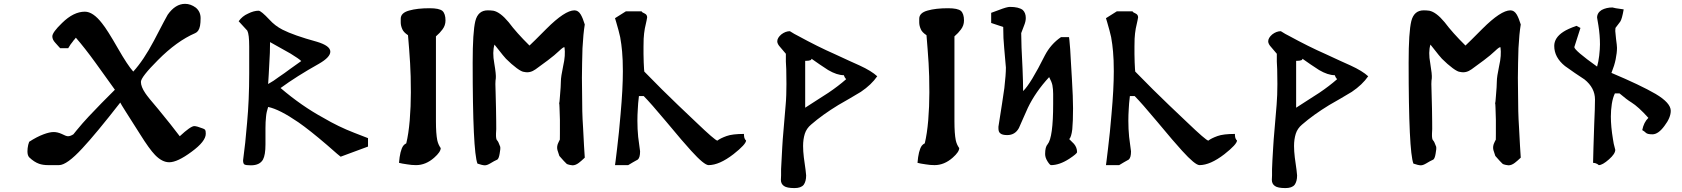

<svg xmlns="http://www.w3.org/2000/svg" viewBox="-20 -960 8584 980"><path d="M1030.3 -277.3Q1030.3 -238.3 958 -185.5Q885.7 -131.8 843.8 -131.8Q807.6 -131.8 771.5 -168.9Q742.2 -199.2 695.3 -274.4Q648.4 -348.6 622.1 -389.6Q596.7 -429.7 593.8 -436.5Q469.7 -277.3 400.4 -203.1Q321.3 -117.2 281.2 -117.2Q276.4 -117.2 269.5 -117.2Q261.7 -117.2 252.9 -117.2Q242.2 -117.2 236.3 -117.2Q229.5 -117.2 225.6 -117.2Q199.2 -117.2 179.7 -124Q154.3 -132.8 128.9 -157.2Q120.1 -167 120.1 -187.5Q120.1 -203.1 124 -220.7Q125 -224.6 128.9 -236.3Q168 -261.7 202.1 -274.4Q233.4 -286.1 253.9 -286.1Q273.4 -286.1 294.9 -276.4Q317.4 -264.6 327.1 -264.6Q338.9 -264.6 354.5 -274.4Q366.2 -289.1 371.1 -294.9Q401.4 -332 433.6 -366.2Q497.1 -433.6 566.4 -502Q532.2 -550.8 506.8 -585Q481.4 -620.1 466.8 -640.6Q413.1 -714.8 367.2 -767.6Q363.3 -761.7 359.4 -757.8Q354.5 -752.9 351.6 -748Q339.8 -734.4 328.1 -713.9Q314.5 -713.9 288.1 -713.9Q289.1 -710.9 261.7 -742.2Q247.1 -757.8 247.1 -774.4Q247.1 -794.9 296.9 -842.8Q355.5 -900.4 413.1 -900.4Q455.1 -900.4 501 -840.8Q527.3 -808.6 582 -712.9Q631.8 -626 660.2 -594.7Q712.9 -652.3 765.6 -752Q831.1 -877.9 835.9 -884.8Q875 -940.4 924.8 -940.4Q953.1 -940.4 979.5 -920.9Q1003.9 -900.4 1003.9 -867.2Q1003.9 -843.8 1001 -828.1Q995.1 -798.8 976.6 -791Q881.8 -750 786.1 -653.3Q699.2 -566.4 699.2 -542Q699.2 -517.6 721.7 -484.4Q734.4 -464.8 788.1 -402.3Q856.4 -319.3 897.5 -264.6Q953.1 -316.4 971.7 -316.4Q984.4 -316.4 1016.6 -303.7Q1024.4 -300.8 1027.3 -296.9Q1030.3 -292 1030.3 -277.3Z M1858.4 -211.9Q1823.2 -199.2 1718.8 -160.2Q1716.8 -160.2 1649.4 -219.7Q1560.5 -295.9 1502.9 -335.9Q1406.2 -402.3 1348.6 -414.1Q1339.8 -387.7 1337.9 -364.3Q1335 -337.9 1335 -306.6Q1335 -298.8 1335 -288.1Q1335 -277.3 1335 -262.7Q1335 -249 1335 -238.3Q1335 -227.5 1335 -222.7Q1335 -168.9 1322.3 -145.5Q1305.7 -116.2 1260.7 -116.2Q1236.3 -116.2 1228.5 -120.1Q1220.7 -124 1220.7 -141.6Q1232.4 -225.6 1241.2 -334Q1252 -449.2 1252 -585.9Q1252 -605.5 1252 -624Q1252 -642.6 1252 -660.2Q1252 -676.8 1252 -692.4Q1252 -708 1252 -722.7Q1252 -785.2 1242.2 -803.7Q1215.8 -832 1198.2 -851.6Q1216.8 -877.9 1246.1 -890.6Q1275.4 -905.3 1299.8 -905.3Q1312.5 -905.3 1355.5 -859.4Q1383.8 -828.1 1421.9 -808.6Q1479.5 -779.3 1596.7 -747.1Q1666 -726.6 1666 -696.3Q1666 -668 1608.4 -634.8Q1493.2 -570.3 1412.1 -510.7Q1519.5 -418.9 1630.9 -358.4Q1707 -313.5 1788.1 -282.2Q1826.2 -266.6 1858.4 -254.9Q1858.4 -240.2 1858.4 -211.9ZM1517.6 -648.4Q1505.9 -660.2 1462.9 -686.5Q1418.9 -711.9 1358.4 -745.1Q1358.4 -690.4 1354.5 -633.8Q1353.5 -604.5 1351.6 -579.1Q1349.6 -552.7 1348.6 -531.2Q1377 -546.9 1402.3 -566.4Q1431.6 -585.9 1460 -607.4Q1488.3 -627.9 1517.6 -648.4Z M2253.9 -855.5Q2253.9 -830.1 2238.3 -809.6Q2225.6 -792 2205.1 -774.4Q2205.1 -629.9 2205.1 -340.8Q2205.1 -278.3 2211.9 -244.1Q2216.8 -221.7 2229.5 -204.1Q2229.5 -184.6 2196.3 -155.3Q2153.3 -117.2 2103.5 -117.2Q2081.1 -117.2 2058.6 -121.1Q2030.3 -125 2016.6 -128.9Q2021.5 -191.4 2038.1 -215.8Q2043.9 -223.6 2053.7 -228.5Q2065.4 -276.4 2071.3 -345.7Q2077.1 -416 2077.1 -488.3Q2077.1 -577.1 2073.2 -637.7Q2071.3 -671.9 2068.4 -708Q2065.4 -743.2 2062.5 -780.3Q2039.1 -795.9 2033.2 -811.5Q2025.4 -829.1 2025.4 -845.7Q2025.4 -854.5 2025.4 -858.4Q2025.4 -863.3 2025.4 -864.3Q2025.4 -894.5 2068.4 -906.2Q2109.4 -918 2172.9 -918Q2221.7 -918 2238.3 -904.3Q2253.9 -889.6 2253.9 -855.5Z M2964.8 -155.3Q2946.3 -137.7 2934.6 -128.9Q2918 -116.2 2902.3 -116.2Q2901.4 -116.2 2888.7 -118.2Q2875 -121.1 2872.1 -124Q2861.3 -133.8 2835 -164.1Q2831.1 -175.8 2825.2 -194.3Q2820.3 -213.9 2831.1 -234.4Q2836.9 -247.1 2836.9 -245.1Q2837.9 -242.2 2837.9 -277.3Q2837.9 -301.8 2837.9 -348.6Q2837.9 -361.3 2835.9 -409.2Q2834 -458 2834 -434.6Q2834 -411.1 2837.9 -466.8Q2842.8 -521.5 2842.8 -544.9Q2842.8 -567.4 2854.5 -623Q2867.2 -677.7 2861.3 -718.8Q2856.4 -721.7 2834 -700.2Q2811.5 -678.7 2776.4 -652.3Q2741.2 -626 2713.9 -606.4Q2685.5 -585.9 2656.2 -592.8Q2643.6 -592.8 2617.2 -612.3Q2590.8 -631.8 2562.5 -660.2Q2545.9 -678.7 2530.3 -699.2Q2514.6 -719.7 2503.9 -732.4Q2492.2 -694.3 2502.9 -636.7Q2512.7 -579.1 2510.7 -560.5Q2506.8 -540 2509.8 -484.4Q2511.7 -429.7 2511.7 -406.2Q2511.7 -388.7 2512.7 -340.8Q2513.7 -293 2511.7 -278.3Q2510.7 -249 2517.6 -243.2Q2523.4 -238.3 2533.2 -210.9Q2535.2 -201.2 2530.3 -175.8Q2526.4 -151.4 2518.6 -145.5Q2502.9 -138.7 2482.4 -126Q2465.8 -116.2 2455.1 -116.2Q2442.4 -116.2 2417 -125Q2392.6 -187.5 2392.6 -640.6Q2392.6 -796.9 2406.2 -852.5Q2419.9 -907.2 2469.7 -907.2Q2483.4 -907.2 2498 -905.3Q2533.2 -898.4 2576.2 -846.7Q2616.2 -793 2682.6 -727.5Q2690.4 -735.4 2712.9 -756.8Q2735.4 -778.3 2768.6 -812.5Q2863.3 -907.2 2912.1 -907.2Q2931.6 -907.2 2944.3 -885.7Q2955.1 -867.2 2964.8 -835Q2957 -788.1 2953.1 -713.9Q2952.1 -675.8 2951.2 -637.7Q2950.2 -599.6 2950.2 -562.5Q2950.2 -517.6 2951.2 -474.6Q2952.1 -431.6 2952.1 -392.6Q2953.1 -352.5 2956.1 -308.6Q2959 -264.6 2960.9 -216.8Q2961.9 -192.4 2964.8 -155.3Q2964.8 -155.3 2964.8 -155.3Z M3788.1 -243.2Q3788.1 -223.6 3723.6 -172.9Q3651.4 -117.2 3596.7 -117.2Q3574.2 -117.2 3507.8 -190.4Q3470.7 -230.5 3379.9 -339.8Q3299.8 -435.5 3265.6 -469.7Q3257.8 -469.7 3241.2 -469.7Q3236.3 -429.7 3235.4 -402.3Q3233.4 -374 3233.4 -343.8Q3233.4 -300.8 3237.3 -261.7Q3239.3 -244.1 3242.2 -224.6Q3244.1 -206.1 3247.1 -187.5Q3247.1 -155.3 3235.4 -145.5Q3222.7 -138.7 3210.9 -131.8Q3198.2 -125 3186.5 -117.2Q3164.1 -117.2 3119.1 -117.2Q3119.1 -117.2 3122.1 -138.7Q3125 -160.2 3129.9 -203.1Q3139.6 -282.2 3147.5 -377Q3159.2 -505.9 3159.2 -596.7Q3159.2 -656.2 3155.3 -697.3Q3152.3 -732.4 3145.5 -770.5Q3138.7 -801.8 3125 -847.7Q3121.1 -860.4 3119.1 -867.2Q3137.7 -878.9 3174.8 -902.3Q3195.3 -902.3 3254.9 -902.3Q3256.8 -896.5 3269.5 -891.6Q3283.2 -885.7 3283.2 -871.1Q3283.2 -872.1 3280.3 -855.5Q3268.6 -805.7 3267.6 -789.1Q3264.6 -768.6 3264.6 -722.7Q3264.6 -704.1 3264.6 -683.6Q3264.6 -664.1 3265.6 -641.6Q3267.6 -597.7 3268.6 -594.7Q3307.6 -554.7 3358.4 -503.9Q3436.5 -426.8 3533.2 -335.9Q3628.9 -244.1 3641.6 -242.2Q3656.2 -253.9 3688.5 -265.6Q3717.8 -276.4 3777.3 -276.4Q3777.3 -255.9 3783.2 -249Q3783.2 -246.1 3788.1 -243.2Q3788.1 -243.2 3788.1 -243.2Z M4458 -571.3Q4427.7 -527.3 4374 -491.2Q4344.7 -474.6 4316.4 -457Q4287.1 -440.4 4258.8 -423.8Q4178.7 -375 4120.1 -324.2Q4096.7 -304.7 4087.9 -277.3Q4079.1 -249 4079.1 -214.8Q4079.1 -188.5 4083 -156.2Q4094.7 -75.2 4094.7 -64.5Q4094.7 -34.2 4082 -16.6Q4068.4 0 4035.2 0Q3996.1 0 3981.4 -10.7Q3965.8 -21.5 3965.8 -42Q3965.8 -50.8 3966.8 -64.5Q3966.8 -78.1 3966.8 -96.7Q3967.8 -128.9 3972.7 -208Q3974.6 -245.1 3979.5 -298.8Q3983.4 -353.5 3990.2 -425.8Q3992.2 -446.3 3993.2 -475.6Q3994.1 -514.6 3994.1 -531.2Q3994.1 -568.4 3993.2 -606.4Q3992.2 -625 3991.2 -645.5Q3991.2 -665 3991.2 -685.5Q3985.4 -692.4 3962.9 -718.8Q3947.3 -735.4 3947.3 -749Q3947.3 -766.6 3967.8 -784.2Q3989.3 -800.8 4011.7 -800.8Q4023.4 -793 4034.2 -787.1Q4043.9 -781.2 4052.7 -777.3Q4154.3 -721.7 4241.2 -683.6Q4285.2 -663.1 4317.4 -648.4Q4348.6 -633.8 4367.2 -626Q4428.7 -597.7 4458 -570.3Q4458 -571.3 4458 -571.3ZM4298.8 -555.7Q4290 -565.4 4287.1 -576.2Q4252 -576.2 4207 -602.5Q4185.5 -616.2 4164.1 -630.9Q4143.6 -645.5 4122.1 -660.2Q4122.1 -654.3 4115.2 -652.3Q4108.4 -649.4 4089.8 -649.4Q4089.8 -569.3 4089.8 -410.2Q4124 -431.6 4153.3 -451.2Q4183.6 -470.7 4208 -486.3Q4258.8 -520.5 4298.8 -555.7Z M4900.4 -855.5Q4900.4 -830.1 4884.8 -809.6Q4872.1 -792 4851.6 -774.4Q4851.6 -629.9 4851.6 -340.8Q4851.6 -278.3 4858.4 -244.1Q4863.3 -221.7 4876 -204.1Q4876 -184.6 4842.8 -155.3Q4799.8 -117.2 4750 -117.2Q4727.5 -117.2 4705.1 -121.1Q4676.8 -125 4663.1 -128.9Q4668 -191.4 4684.6 -215.8Q4690.4 -223.6 4700.2 -228.5Q4711.9 -276.4 4717.8 -345.7Q4723.6 -416 4723.6 -488.3Q4723.6 -577.1 4719.7 -637.7Q4717.8 -671.9 4714.8 -708Q4711.9 -743.2 4709 -780.3Q4685.5 -795.9 4679.7 -811.5Q4671.9 -829.1 4671.9 -845.7Q4671.9 -854.5 4671.9 -858.4Q4671.9 -863.3 4671.9 -864.3Q4671.9 -894.5 4714.8 -906.2Q4755.9 -918 4819.3 -918Q4868.2 -918 4884.8 -904.3Q4900.4 -889.6 4900.4 -855.5Z M5477.5 -183.6Q5477.5 -175.8 5437.5 -149.4Q5387.7 -117.2 5344.7 -117.2Q5338.9 -117.2 5327.1 -135.7Q5314.5 -155.3 5314.5 -173.8Q5314.5 -210 5327.1 -223.6Q5355.5 -257.8 5355.5 -429.7Q5355.5 -435.5 5355.5 -442.4Q5355.5 -448.2 5355.5 -454.1Q5355.5 -460.9 5355.5 -467.8Q5355.5 -473.6 5355.5 -480.5Q5355.5 -503.9 5351.6 -525.4Q5347.7 -543 5335 -566.4Q5265.6 -491.2 5226.6 -410.2Q5214.8 -382.8 5203.1 -357.4Q5191.4 -332 5180.7 -306.6Q5161.1 -270.5 5121.1 -270.5Q5095.7 -270.5 5085.9 -279.3Q5076.2 -286.1 5076.2 -304.7Q5076.2 -306.6 5076.2 -308.6Q5076.2 -311.5 5076.2 -313.5Q5078.1 -324.2 5079.1 -332Q5087.9 -386.7 5094.7 -431.6Q5101.6 -476.6 5106.4 -510.7Q5114.3 -580.1 5114.3 -615.2Q5114.3 -614.3 5105.5 -715.8Q5100.6 -762.7 5100.6 -822.3Q5080.1 -829.1 5039.1 -842.8Q5039.1 -855.5 5039.1 -894.5Q5043 -895.5 5079.1 -909.2Q5119.1 -924.8 5134.8 -924.8Q5179.7 -924.8 5200.2 -909.2Q5215.8 -894.5 5215.8 -868.2Q5215.8 -851.6 5208 -832Q5200.2 -809.6 5192.4 -791Q5192.4 -733.4 5199.2 -609.4Q5202.1 -541 5202.1 -495.1Q5240.2 -531.2 5313.5 -677.7Q5343.8 -735.4 5395.5 -770.5Q5409.2 -770.5 5436.5 -770.5Q5437.5 -769.5 5442.4 -709Q5444.3 -678.7 5446.3 -640.6Q5449.2 -602.5 5451.2 -557.6Q5457 -461.9 5457 -407.2Q5457 -340.8 5453.1 -299.8Q5448.2 -259.8 5437.5 -250Q5454.1 -234.4 5461.9 -225.6Q5477.5 -207 5477.5 -183.6Q5477.5 -183.6 5477.5 -183.6Z M6293.9 -243.2Q6293.9 -223.6 6229.5 -172.9Q6157.2 -117.2 6102.5 -117.2Q6080.1 -117.2 6013.7 -190.4Q5976.6 -230.5 5885.7 -339.8Q5805.7 -435.5 5771.5 -469.7Q5763.7 -469.7 5747.1 -469.7Q5742.2 -429.7 5741.2 -402.3Q5739.3 -374 5739.3 -343.8Q5739.3 -300.8 5743.2 -261.7Q5745.1 -244.1 5748 -224.6Q5750 -206.1 5752.9 -187.5Q5752.9 -155.3 5741.2 -145.5Q5728.5 -138.7 5716.8 -131.8Q5704.1 -125 5692.4 -117.2Q5669.9 -117.2 5625 -117.2Q5625 -117.2 5627.9 -138.7Q5630.9 -160.2 5635.7 -203.1Q5645.5 -282.2 5653.3 -377Q5665 -505.9 5665 -596.7Q5665 -656.2 5661.1 -697.3Q5658.2 -732.4 5651.4 -770.5Q5644.5 -801.8 5630.9 -847.7Q5627 -860.4 5625 -867.2Q5643.6 -878.9 5680.7 -902.3Q5701.2 -902.3 5760.7 -902.3Q5762.7 -896.5 5775.4 -891.6Q5789.1 -885.7 5789.1 -871.1Q5789.1 -872.1 5786.1 -855.5Q5774.4 -805.7 5773.4 -789.1Q5770.5 -768.6 5770.5 -722.7Q5770.5 -704.1 5770.5 -683.6Q5770.5 -664.1 5771.5 -641.6Q5773.4 -597.7 5774.4 -594.7Q5813.5 -554.7 5864.3 -503.9Q5942.4 -426.8 6039.1 -335.9Q6134.8 -244.1 6147.5 -242.2Q6162.1 -253.9 6194.3 -265.6Q6223.6 -276.4 6283.2 -276.4Q6283.2 -255.9 6289.1 -249Q6289.1 -246.1 6293.9 -243.2Q6293.9 -243.2 6293.9 -243.2Z M6963.9 -571.3Q6933.6 -527.3 6879.9 -491.2Q6850.6 -474.6 6822.3 -457Q6793 -440.4 6764.6 -423.8Q6684.6 -375 6626 -324.2Q6602.5 -304.7 6593.8 -277.3Q6585 -249 6585 -214.8Q6585 -188.5 6588.9 -156.2Q6600.6 -75.2 6600.6 -64.5Q6600.6 -34.2 6587.9 -16.6Q6574.2 0 6541 0Q6502 0 6487.3 -10.7Q6471.7 -21.5 6471.7 -42Q6471.7 -50.8 6472.7 -64.5Q6472.7 -78.1 6472.7 -96.7Q6473.6 -128.9 6478.5 -208Q6480.5 -245.1 6485.4 -298.8Q6489.3 -353.5 6496.1 -425.8Q6498 -446.3 6499 -475.6Q6500 -514.6 6500 -531.2Q6500 -568.4 6499 -606.4Q6498 -625 6497.1 -645.5Q6497.1 -665 6497.1 -685.5Q6491.2 -692.4 6468.8 -718.8Q6453.1 -735.4 6453.1 -749Q6453.1 -766.6 6473.6 -784.2Q6495.1 -800.8 6517.6 -800.8Q6529.3 -793 6540 -787.1Q6549.8 -781.2 6558.6 -777.3Q6660.2 -721.7 6747.1 -683.6Q6791 -663.1 6823.2 -648.4Q6854.5 -633.8 6873 -626Q6934.6 -597.7 6963.9 -570.3Q6963.9 -571.3 6963.9 -571.3ZM6804.7 -555.7Q6795.9 -565.4 6793 -576.2Q6757.8 -576.2 6712.9 -602.5Q6691.4 -616.2 6669.9 -630.9Q6649.4 -645.5 6627.9 -660.2Q6627.9 -654.3 6621.1 -652.3Q6614.3 -649.4 6595.7 -649.4Q6595.7 -569.3 6595.7 -410.2Q6629.9 -431.6 6659.2 -451.2Q6689.5 -470.7 6713.9 -486.3Q6764.6 -520.5 6804.7 -555.7Z M7742.2 -155.3Q7723.6 -137.7 7711.9 -128.9Q7695.3 -116.2 7679.7 -116.2Q7678.7 -116.2 7666 -118.2Q7652.3 -121.1 7649.4 -124Q7638.7 -133.8 7612.3 -164.1Q7608.4 -175.8 7602.5 -194.3Q7597.7 -213.9 7608.4 -234.4Q7614.3 -247.1 7614.3 -245.1Q7615.2 -242.2 7615.2 -277.3Q7615.2 -301.8 7615.2 -348.6Q7615.2 -361.3 7613.3 -409.2Q7611.3 -458 7611.3 -434.6Q7611.3 -411.1 7615.2 -466.8Q7620.1 -521.5 7620.1 -544.9Q7620.1 -567.4 7631.8 -623Q7644.5 -677.7 7638.7 -718.8Q7633.8 -721.7 7611.3 -700.2Q7588.9 -678.7 7553.7 -652.3Q7518.6 -626 7491.2 -606.4Q7462.9 -585.9 7433.6 -592.8Q7420.9 -592.8 7394.5 -612.3Q7368.2 -631.8 7339.8 -660.2Q7323.2 -678.7 7307.6 -699.2Q7292 -719.7 7281.2 -732.4Q7269.5 -694.3 7280.3 -636.7Q7290 -579.1 7288.1 -560.5Q7284.2 -540 7287.1 -484.4Q7289.1 -429.7 7289.1 -406.2Q7289.1 -388.7 7290 -340.8Q7291 -293 7289.1 -278.3Q7288.1 -249 7294.9 -243.2Q7300.8 -238.3 7310.5 -210.9Q7312.5 -201.2 7307.6 -175.8Q7303.7 -151.4 7295.9 -145.5Q7280.3 -138.7 7259.8 -126Q7243.2 -116.2 7232.4 -116.2Q7219.7 -116.2 7194.3 -125Q7169.9 -187.5 7169.9 -640.6Q7169.9 -796.9 7183.6 -852.5Q7197.3 -907.2 7247.1 -907.2Q7260.7 -907.2 7275.4 -905.3Q7310.5 -898.4 7353.5 -846.7Q7393.6 -793 7460 -727.5Q7467.8 -735.4 7490.2 -756.8Q7512.7 -778.3 7545.9 -812.5Q7640.6 -907.2 7689.5 -907.2Q7709 -907.2 7721.7 -885.7Q7732.4 -867.2 7742.2 -835Q7734.4 -788.1 7730.5 -713.9Q7729.5 -675.8 7728.5 -637.7Q7727.5 -599.6 7727.5 -562.5Q7727.5 -517.6 7728.5 -474.6Q7729.5 -431.6 7729.5 -392.6Q7730.5 -352.5 7733.4 -308.6Q7736.3 -264.6 7738.3 -216.8Q7739.3 -192.4 7742.2 -155.3Q7742.2 -155.3 7742.2 -155.3Z M8507.8 -394.5Q8507.8 -359.4 8475.6 -317.4Q8444.3 -274.4 8414.1 -274.4Q8388.7 -274.4 8380.9 -282.2Q8373 -290 8362.3 -295.9Q8370.1 -335.9 8393.6 -358.4Q8342.8 -415 8306.6 -437.5Q8285.2 -450.2 8246.1 -483.4Q8238.3 -483.4 8222.7 -483.4Q8211.9 -460.9 8207 -429.7Q8202.1 -397.5 8202.1 -365.2Q8202.1 -313.5 8212.9 -249Q8214.8 -230.5 8224.6 -195.3Q8224.6 -174.8 8192.4 -146.5Q8159.2 -117.2 8140.6 -117.2Q8135.7 -121.1 8132.8 -123Q8122.1 -128.9 8111.3 -128.9Q8111.3 -157.2 8113.3 -207Q8115.2 -256.8 8117.2 -327.1Q8121.1 -411.1 8121.1 -452.1Q8121.1 -511.7 8067.4 -554.7Q8042 -571.3 8017.6 -587.9Q7992.2 -605.5 7967.8 -623Q7913.1 -667 7913.1 -725.6Q7913.1 -767.6 7960 -797.9Q7982.4 -812.5 8026.4 -828.1Q8033.2 -824.2 8046.9 -817.4Q8039.1 -793 8015.6 -719.7Q8015.6 -703.1 8131.8 -620.1Q8138.7 -643.6 8142.6 -675.8Q8146.5 -710.9 8146.5 -733.4Q8146.5 -780.3 8138.7 -829.1Q8135.7 -846.7 8131.8 -870.1Q8131.8 -894.5 8155.3 -909.2Q8179.7 -921.9 8210 -921.9Q8221.7 -918.9 8227.5 -918Q8256.8 -913.1 8267.6 -912.1Q8258.8 -862.3 8250 -849.6Q8233.4 -828.1 8225.6 -817.4Q8224.6 -813.5 8224.6 -801.8Q8224.6 -793.9 8228.5 -761.7Q8233.4 -726.6 8233.4 -715.8Q8233.4 -690.4 8226.6 -657.2Q8220.7 -627 8205.1 -587.9Q8353.5 -525.4 8430.7 -480.5Q8507.8 -434.6 8507.8 -394.5Q8507.8 -394.5 8507.8 -394.5Z"/></svg>

Font: Tolkien Dwarf Runes
Style: Regular
Weight: 400
Version: Regular